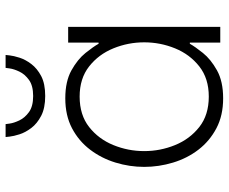

<svg xmlns="http://www.w3.org/2000/svg" viewBox="-84 -704 798 669"><g transform="rotate(-90 314.5 -369.0)"><path d="M315 -610Q273 -610 246 -624Q219 -638 203.5 -658.5Q188 -679 181.5 -699.5Q175 -720 173.5 -734Q172 -748 172 -748H217Q217 -748 219 -733.5Q221 -719 230 -700Q239 -681 259 -666.5Q279 -652 315 -652Q351 -652 371 -666.5Q391 -681 400 -700Q409 -719 411 -733.5Q413 -748 413 -748H458Q458 -748 456.5 -734Q455 -720 448.5 -699.5Q442 -679 426.5 -658.5Q411 -638 384.5 -624Q358 -610 315 -610ZM307 -540Q366 -540 404.5 -518.5Q443 -497 465 -469.5Q487 -442 497 -424H501V-530H556V0H501V-106H497Q487 -88 465 -60.5Q443 -33 404.5 -11.5Q366 10 307 10Q247 10 202.5 -13.5Q158 -37 128 -76Q98 -115 83 -164.5Q68 -214 68 -265Q68 -316 83 -365Q98 -414 128 -453.5Q158 -493 202.5 -516.5Q247 -540 307 -540ZM313 -490Q249 -490 207 -457Q165 -424 144 -372.5Q123 -321 123 -265Q123 -209 144 -157.5Q165 -106 207 -73Q249 -40 313 -40Q376 -40 418 -73Q460 -106 481 -157.5Q502 -209 502 -265Q502 -321 481 -372.5Q460 -424 418 -457Q376 -490 313 -490Z"/></g></svg>

Font: Be Vietnam Pro ExtraLight
Style: Regular
Weight: 200
Designer: Lam Bao, Tony Le, Vietanh Nguyen
Foundry: Yellow Type Foundry
Version: Version 1.002; ttfautohint (v1.8.3)